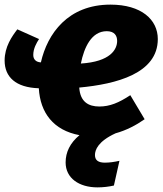

<svg xmlns="http://www.w3.org/2000/svg" viewBox="-20 -571 705 831"><path d="M663 -402C663 -486 592 -551 458 -551C274 -551 185 -425 157 -301C137 -302 124 -313 124 -333C124 -361 138 -385 149 -402L55 -444C32 -414 0 -369 0 -309C0 -238 48 -192 148 -189C154 -83 211 -7 324 14C283 48 264 88 264 132C264 200 322 240 402 240C427 240 451 237 473 232L497 125C474 130 454 133 434 133C406 133 391 123 391 100C391 78 404 41 480 6C527 -7 569 -29 606 -55L544 -159C494 -126 455 -110 410 -110C363 -110 327 -130 323 -192C484 -207 663 -253 663 -402ZM330 -296C344 -366 376 -436 442 -436C476 -436 487 -416 487 -394C487 -357 458 -304 330 -296Z"/></svg>

Font: Fira Sans ExtraBold
Style: Italic
Weight: 800
Italic angle: -8°
Designer: bBox Type GmbH & Carrois Corporate GbR & Edenspiekermann AG
Foundry: bBox Type GmbH & Carrois Corporate GbR & Edenspiekermann AG
Version: Version 4.301;PS 004.301;hotconv 1.0.88;makeotf.lib2.5.64775